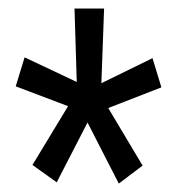

<svg xmlns="http://www.w3.org/2000/svg" viewBox="-20 -731 419 453"><path d="M140.6 -480.5 17.1 -527.3 38.1 -595.7 161.1 -537.6 155.8 -710.9H225.6L219.2 -534.7L339.8 -593.8L360.8 -524.9L235.4 -476.1L316.4 -340.3L260.3 -297.9L186.5 -441.9L113.8 -300.8L56.6 -341.8Z"/></svg>

Font: Franco
Style: Regular
Weight: 400
Designer: Google
Version: Version 1.200311; 2013